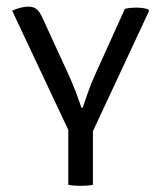

<svg xmlns="http://www.w3.org/2000/svg" viewBox="-20 -570 494 592"><path d="M365 -542.5Q373.5 -545 383 -545.8Q392.5 -546.5 400 -546.5Q420.5 -546.5 436.5 -541.5L439.5 -536L266.5 -165.5V0Q250.5 3 228 3Q219 3 208.5 2.2Q198 1.5 190.5 0V-169.5L17.5 -537Q44.5 -549.5 68.5 -549.5Q83.5 -549.5 93 -541.5Q102.5 -533.5 110 -517L192 -338.5Q203 -314.5 213.8 -286.2Q224.5 -258 231 -238H235Q242.5 -259.5 251.2 -285.2Q260 -311 274.5 -342.5Z"/></svg>

Font: Signika SC Light
Style: Regular
Weight: 300
Designer: Anna Giedryś
Foundry: Anna Giedryś
Version: Version 2.000; ttfautohint (v1.8.3) -l 8 -r 50 -G 200 -x 9 -